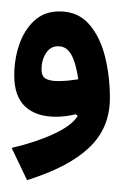

<svg xmlns="http://www.w3.org/2000/svg" viewBox="-103 -738 210 333"><path d="M28.2 -539.8 31.9 -537Q21.6 -520.2 -9.8 -505.7Q-41.2 -491.1 -82.8 -481.5L-56.1 -425.6Q16.2 -448.1 51.9 -482.2Q87.6 -516.2 87.6 -568Q87.6 -606.8 78.8 -641.1Q70.1 -675.3 50.8 -696.8Q31.6 -718.2 0 -718.2Q-26.3 -718.2 -43.7 -702Q-61.1 -685.8 -69.7 -660.4Q-78.3 -635.1 -78.3 -607.2Q-78.3 -571.2 -59.5 -553.3Q-40.6 -535.5 -5.7 -535.5Q3.1 -535.5 11.8 -536.7Q20.4 -537.8 28.2 -539.8ZM-31 -617.8Q-31 -633.6 -23.3 -645.7Q-15.6 -657.8 -2.4 -657.8Q8.6 -657.8 15.5 -650.3Q22.4 -642.8 26.3 -630Q30.3 -617.1 32.8 -600.5Q24 -599.1 15.3 -598.2Q6.5 -597.4 -2.6 -597.4Q-16.5 -597.4 -23.8 -601.6Q-31 -605.9 -31 -617.8Z"/></svg>

Font: Estedad-FD VF
Style: Regular
Weight: 100
Designer: Amin Abedi
Version: Version 7.3